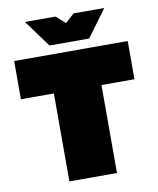

<svg xmlns="http://www.w3.org/2000/svg" viewBox="-96 -975 862 1049"><g transform="rotate(-10 335.0 -450.0)"><path d="M203 0V-488H20V-700H650V-488H467V0ZM225 -750 115 -900H285L335 -855L385 -900H555L445 -750Z"/></g></svg>

Font: Golos Text Black
Style: Regular
Weight: 900
Designer: A.Korolkova, Vitaly Kuzmin
Foundry: ParaType Ltd
Version: Version 2.004